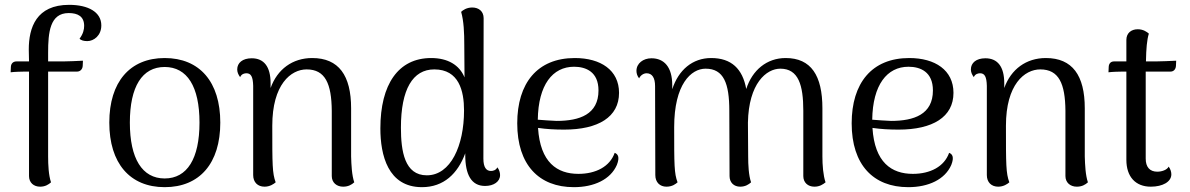

<svg xmlns="http://www.w3.org/2000/svg" viewBox="-20 -761 4922 794"><path d="M266 -741C130 -741 99 -647 99 -556L100 -507H48C36 -507 26 -500 25 -485L24 -462C37 -464 71 -465 84 -465H100V-33C100 -6 119 11 146 11C167 11 181 2 191 -7C181 -36 179 -79 179 -114V-465H299C311 -465 321 -474 322 -488L323 -510C313 -509 251 -507 241 -507H179V-543C179 -626 186 -707 264 -707C302 -707 328 -693 328 -654C328 -639 324 -621 309 -601C315 -594 327 -591 341 -591C368 -591 399 -614 399 -656C399 -711 345 -741 266 -741Z M661 13C806 13 891 -86 891 -254C891 -422 806 -521 661 -521C517 -521 432 -422 432 -254C432 -86 517 13 661 13ZM661 -23C568 -23 517 -105 517 -254C517 -403 568 -484 661 -484C754 -484 805 -403 805 -254C805 -105 754 -23 661 -23Z M1432 -114V-313C1432 -449 1381 -521 1271 -521C1190 -521 1127 -475 1099 -397V-417C1099 -486 1071 -520 1021 -520C983 -520 961 -501 961 -474C961 -463 965 -453 973 -442C979 -456 992 -458 999 -458C1018 -458 1026 -444 1027 -406V-37C1027 -7 1046 11 1074 11C1096 11 1112 0 1120 -7C1106 -45 1106 -80 1106 -241C1106 -412 1183 -474 1248 -474C1325 -474 1351 -415 1352 -303V-33C1352 -6 1372 11 1399 11C1420 11 1434 3 1445 -7C1435 -36 1433 -79 1432 -114Z M2037 -69C2030 -56 2018 -54 2010 -54C1991 -54 1979 -69 1979 -105L1980 -686C1980 -714 1960 -730 1933 -730C1910 -730 1894 -719 1887 -712C1898 -674 1900 -625 1900 -575L1901 -441C1880 -492 1832 -521 1763 -521C1627 -521 1553 -412 1553 -230C1553 -120 1584 13 1725 13C1815 13 1873 -43 1904 -127V-120C1904 -39 1929 8 1986 8C2022 8 2048 -10 2048 -37C2048 -47 2045 -58 2037 -69ZM1745 -36C1653 -36 1638 -136 1638 -233C1638 -392 1687 -474 1776 -474C1878 -474 1899 -385 1899 -304C1899 -159 1844 -36 1745 -36Z M2522 -129C2502 -72 2444 -42 2372 -42C2284 -42 2214 -89 2205 -232C2240 -227 2275 -225 2313 -225C2454 -225 2540 -277 2540 -377C2540 -471 2464 -521 2357 -521C2202 -521 2119 -417 2119 -251C2119 -79 2209 13 2353 13C2437 13 2505 -19 2531 -79C2544 -112 2535 -124 2522 -129ZM2354 -485C2403 -485 2455 -464 2455 -387C2455 -288 2377 -261 2282 -261C2256 -262 2229 -264 2204 -266C2206 -410 2265 -485 2354 -485Z M3381 -114V-313C3381 -449 3334 -521 3229 -521C3151 -521 3091 -471 3066 -393C3051 -476 3005 -521 2921 -521C2844 -521 2786 -472 2760 -392V-409C2760 -483 2727 -520 2674 -520C2640 -520 2612 -499 2612 -468C2612 -458 2615 -447 2623 -437C2629 -450 2642 -458 2654 -458C2677 -458 2689 -439 2689 -405L2690 -37C2690 -7 2709 11 2736 11C2760 11 2774 0 2782 -7C2768 -44 2768 -79 2768 -235C2768 -413 2838 -477 2898 -477C2973 -477 2996 -416 2996 -303L2997 -33C2997 -6 3015 11 3041 11C3062 11 3076 2 3086 -7C3076 -36 3074 -79 3074 -114L3073 -254C3076 -416 3149 -477 3207 -477C3282 -477 3302 -409 3302 -303V-33C3302 -6 3321 11 3348 11C3369 11 3383 2 3394 -7C3384 -36 3381 -79 3381 -114Z M3905 -129C3885 -72 3827 -42 3755 -42C3667 -42 3597 -89 3588 -232C3623 -227 3658 -225 3696 -225C3837 -225 3923 -277 3923 -377C3923 -471 3847 -521 3740 -521C3585 -521 3502 -417 3502 -251C3502 -79 3592 13 3736 13C3820 13 3888 -19 3914 -79C3927 -112 3918 -124 3905 -129ZM3737 -485C3786 -485 3838 -464 3838 -387C3838 -288 3760 -261 3665 -261C3639 -262 3612 -264 3587 -266C3589 -410 3648 -485 3737 -485Z M4466 -114V-313C4466 -449 4415 -521 4305 -521C4224 -521 4161 -475 4133 -397V-417C4133 -486 4105 -520 4055 -520C4017 -520 3995 -501 3995 -474C3995 -463 3999 -453 4007 -442C4013 -456 4026 -458 4033 -458C4052 -458 4060 -444 4061 -406V-37C4061 -7 4080 11 4108 11C4130 11 4146 0 4154 -7C4140 -45 4140 -80 4140 -241C4140 -412 4217 -474 4282 -474C4359 -474 4385 -415 4386 -303V-33C4386 -6 4406 11 4433 11C4454 11 4468 3 4479 -7C4469 -36 4467 -79 4466 -114Z M4759 -507H4719C4720 -561 4723 -596 4731 -622C4723 -629 4708 -640 4685 -640C4658 -640 4638 -624 4638 -596V-507H4587C4575 -507 4566 -500 4565 -485L4564 -462C4577 -464 4611 -465 4624 -465H4638V-100C4638 -30 4676 11 4739 11C4788 11 4824 -9 4824 -40C4824 -49 4821 -61 4813 -72C4806 -58 4784 -51 4766 -51C4734 -51 4718 -71 4718 -105V-427V-465H4821C4833 -465 4842 -474 4843 -488L4844 -510C4834 -509 4769 -507 4759 -507Z"/></svg>

Font: Arima Koshi
Style: Regular
Weight: 400
Designer: Joana Correia and Natanael Gama
Foundry: NDISCOVER
Version: Version 1.019;PS 001.019;hotconv 1.0.88;makeotf.lib2.5.64775